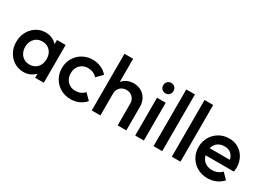

<svg xmlns="http://www.w3.org/2000/svg" viewBox="-19 -1411 2888 2112"><g transform="rotate(30 1425.0 -355.0)"><path d="M262 10Q197 10 144.5 -23Q92 -56 61.5 -112.5Q31 -169 31 -239Q31 -310 61.5 -366.5Q92 -423 144.5 -456.5Q197 -490 262 -490Q317 -490 359.5 -466.5Q402 -443 427 -402Q452 -361 452 -309V-171Q452 -119 427.5 -78Q403 -37 360 -13.5Q317 10 262 10ZM280 -94Q341 -94 378.5 -135Q416 -176 416 -240Q416 -283 399 -316Q382 -349 351.5 -367.5Q321 -386 280 -386Q240 -386 209.5 -367.5Q179 -349 161.5 -316Q144 -283 144 -240Q144 -197 161.5 -164Q179 -131 209.5 -112.5Q240 -94 280 -94ZM409 0V-129L428 -246L409 -362V-480H519V0Z M862 10Q791 10 733.5 -23Q676 -56 643 -113Q610 -170 610 -240Q610 -311 643 -367.5Q676 -424 733.5 -457Q791 -490 862 -490Q918 -490 966.5 -468.5Q1015 -447 1049 -407L977 -334Q956 -359 926.5 -371.5Q897 -384 862 -384Q821 -384 789.5 -365.5Q758 -347 740.5 -315Q723 -283 723 -240Q723 -198 740.5 -165.5Q758 -133 789.5 -114.5Q821 -96 862 -96Q897 -96 926.5 -108.5Q956 -121 977 -146L1049 -73Q1015 -33 966.5 -11.5Q918 10 862 10Z M1457 0V-277Q1457 -325 1426.5 -356Q1396 -387 1348 -387Q1316 -387 1291 -373Q1266 -359 1252 -334Q1238 -309 1238 -277L1195 -301Q1195 -356 1219 -398.5Q1243 -441 1285.5 -465.5Q1328 -490 1381 -490Q1435 -490 1477 -466Q1519 -442 1543 -399.5Q1567 -357 1567 -301V0ZM1128 0V-720H1238V0Z M1680 0V-480H1790V0ZM1735 -568Q1707 -568 1688.5 -587Q1670 -606 1670 -634Q1670 -662 1688.5 -681Q1707 -700 1735 -700Q1764 -700 1782 -681Q1800 -662 1800 -634Q1800 -606 1782 -587Q1764 -568 1735 -568Z M1913 0V-720H2023V0Z M2145 0V-720H2255V0Z M2600 10Q2528 10 2470.5 -22.5Q2413 -55 2379.5 -112Q2346 -169 2346 -240Q2346 -311 2379 -367.5Q2412 -424 2468.5 -457Q2525 -490 2594 -490Q2661 -490 2712.5 -459Q2764 -428 2793.5 -374Q2823 -320 2823 -251Q2823 -239 2821.5 -226.5Q2820 -214 2817 -199H2423V-289H2760L2719 -253Q2717 -297 2702 -327Q2687 -357 2659.5 -373Q2632 -389 2592 -389Q2550 -389 2519 -371Q2488 -353 2471 -320.5Q2454 -288 2454 -243Q2454 -198 2472 -164Q2490 -130 2523 -111.5Q2556 -93 2599 -93Q2636 -93 2667.5 -106Q2699 -119 2721 -144L2791 -73Q2756 -32 2706 -11Q2656 10 2600 10Z"/></g></svg>

Font: Outfit Thin Medium
Style: Regular
Weight: 500
Version: Version 1.100;gftools[0.9.27]